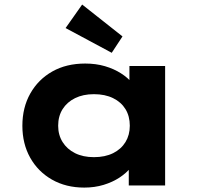

<svg xmlns="http://www.w3.org/2000/svg" viewBox="-20 -824 896 853"><path d="M354.5 9.4Q273 9.4 210.8 -26.1Q148.7 -61.6 114 -123.6Q79.4 -185.6 79.4 -265.3Q79.4 -346.4 114.7 -408.8Q150 -471.2 212.5 -506.5Q274.9 -541.7 358.5 -541.7Q406.2 -541.7 446.4 -529.9Q486.5 -518 517 -498.5Q547.6 -479.1 567.5 -454.9Q587.3 -430.6 592.4 -407.1L555 -405.1V-530.7H713.6V0H552.1V-139.4L586.2 -132.1Q581.9 -106 562 -80.8Q542.1 -55.6 511.1 -35.2Q480.2 -14.9 440.3 -2.7Q400.4 9.4 354.5 9.4ZM397.3 -125.8Q446.6 -125.8 482.4 -143.5Q518.2 -161.3 537.5 -192.9Q556.7 -224.5 556.7 -265.3Q556.7 -307.7 537.5 -339.1Q518.2 -370.5 482.4 -388Q446.6 -405.6 397.3 -405.6Q349.1 -405.6 313.5 -388Q277.9 -370.5 258.1 -339.1Q238.4 -307.7 238.4 -265.3Q238.4 -224.5 258.1 -192.9Q277.9 -161.3 313.5 -143.5Q349.1 -125.8 397.3 -125.8ZM476.4 -589.4 271.4 -699.4 345 -803.8 524.2 -662.2Z"/></svg>

Font: Lexend Giga
Style: Regular
Weight: 400
Designer: Bonnie Shaver-Troup, Thomas Jockin
Foundry: Lexend
Version: Version 1.007